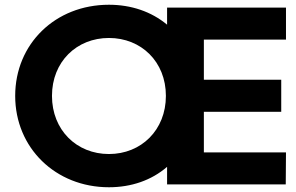

<svg xmlns="http://www.w3.org/2000/svg" viewBox="-20 -777 1247 809"><path d="M439 12C533 12 618 -17 684 -74V0H1184L1185 -135H839V-306H1165V-441H839V-610H1185V-745H684V-673C618 -728 533 -757 439 -757C213 -757 44 -592 44 -373C44 -154 214 12 439 12ZM199 -373C199 -517 303 -617 439 -617C575 -617 679 -517 679 -373C679 -229 575 -128 439 -128C303 -128 199 -229 199 -373Z"/></svg>

Font: Mluvka ExtraBold
Style: Regular
Weight: 800
Designer: Modified by Jiří Krblich, Original typeface by Gumpita Rahayu
Foundry: Gumpita Rahayu & Jiří Krblich
Version: Version 2.000;Glyphs 3.1.1 (3134)